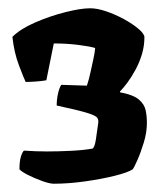

<svg xmlns="http://www.w3.org/2000/svg" viewBox="-20 -790 392 464"><path d="M110 -346Q100 -346 82 -352.5Q64 -359 48 -367Q32 -375 27 -381Q27 -400 30.5 -411.5Q34 -423 38 -426Q53 -425 66.5 -424.5Q80 -424 94 -424Q120 -424 151 -425.5Q182 -427 204 -431Q208 -435 210 -444Q212 -453 213.5 -465.5Q215 -478 217 -490Q219 -500 215 -505.5Q211 -511 189.5 -517.5Q168 -524 117 -535Q117 -549 120 -563Q123 -577 128 -585L190 -583Q195 -598 198.5 -614.5Q202 -631 205.5 -646.5Q209 -662 210 -674Q197 -678 169 -681.5Q141 -685 110 -685L92 -596Q81 -594 67 -593Q53 -592 42 -592Q38 -600 26 -631.5Q14 -663 10 -701Q29 -720 64.5 -735.5Q100 -751 137.5 -760.5Q175 -770 198 -770Q215 -770 237 -762.5Q259 -755 280 -743.5Q301 -732 315 -720Q329 -708 329 -700Q329 -679 323 -659Q317 -639 307.5 -621.5Q298 -604 288 -590.5Q278 -577 270 -569V-567Q302 -561 315.5 -549.5Q329 -538 332 -523.5Q335 -509 335 -493Q335 -470 327.5 -445.5Q320 -421 312 -403Q304 -385 301 -381Q289 -373 256.5 -365Q224 -357 184.5 -351.5Q145 -346 110 -346Z"/></svg>

Font: Texturina 12pt Black
Style: Regular
Weight: 900
Designer: Guillermo Torres Carreño
Foundry: Omnibus-Type
Version: Version 1.002